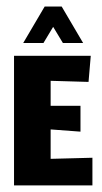

<svg xmlns="http://www.w3.org/2000/svg" viewBox="-20 -559 307 579"><path d="M111 -429.3 140.3 -478 169.7 -429.3H230.7L166 -539.3H114.7L50 -429.3ZM258.7 0V-83.3L132.7 -80V-168.7L222.7 -162V-240H132.7V-315.3L247 -312L253.7 -390.7H22.3V0Z"/></svg>

Font: Jomhuria
Style: Regular
Weight: 400
Designer: Arabic design by Kourosh Beigpour, Latin design by Eben Sorkin, engineering by Lasse Fister and Khaled Hosney
Version: Version 1.0000